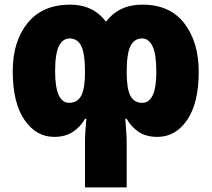

<svg xmlns="http://www.w3.org/2000/svg" viewBox="-20 -583 914 829"><path d="M655 -273Q655 -139 594 -139Q559 -139 543 -169.5Q527 -200 527 -271Q527 -352 543.5 -384.5Q560 -417 594 -417Q622 -417 638.5 -383.5Q655 -350 655 -273ZM347 -271Q347 -200 330.5 -169.5Q314 -139 279 -139Q218 -139 218 -275Q218 -352 234.5 -384.5Q251 -417 281 -417Q314 -417 330.5 -385Q347 -353 347 -271ZM438 -489Q382 -563 283 -563Q164 -563 99.5 -484Q35 -405 35 -276Q35 -139 85.5 -65.5Q136 8 214 8Q262 8 294.5 -13.5Q327 -35 347 -70H353Q350 -40 348.5 -16Q347 8 347 35V226H527V35Q527 10 525 -14.5Q523 -39 521 -70H527Q546 -36 578 -14Q610 8 660 8Q738 8 788 -65Q838 -138 838 -274Q838 -401 776 -482Q714 -563 595 -563Q493 -563 438 -489Z"/></svg>

Font: Noto Sans UI SemiCondensed Black
Style: Regular
Weight: 900
Width: 4
Designer: Monotype Design Team
Foundry: Monotype Imaging Inc.
Version: 1.001